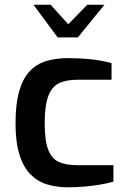

<svg xmlns="http://www.w3.org/2000/svg" viewBox="-20 -790 530 816"><path d="M268 6Q220 6 179.5 -6.5Q139 -19 109 -49.5Q79 -80 62.5 -133Q46 -186 46 -266Q46 -348 61.5 -402Q77 -456 106 -487Q135 -518 176.5 -530.5Q218 -543 271 -543Q316 -543 362 -538.5Q408 -534 454 -522V-451H308Q260 -451 230 -436Q200 -421 185 -381Q170 -341 170 -266Q170 -192 185 -153.5Q200 -115 230.5 -101.5Q261 -88 309 -88H462V-18Q438 -11 406 -5.5Q374 0 338.5 3Q303 6 268 6ZM225 -631 122 -770H195L270 -687L351 -770H424L311 -631Z"/></svg>

Font: Exo Thin SemiBold
Style: Regular
Weight: 600
Version: Version 2.000